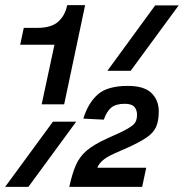

<svg xmlns="http://www.w3.org/2000/svg" viewBox="-44 -731 719 751"><path d="M119 -323 169 -556H35L49 -622H102Q156 -622 183 -645.5Q210 -669 219 -711H289L207 -323ZM376 -454 563 -710H655L467 -454ZM-24 0 163 -255H254L67 0ZM227 0Q238 -51 252.5 -84.5Q267 -118 294.5 -141.5Q322 -165 372 -188L429 -214Q466 -232 479 -244.5Q492 -257 492 -282Q492 -301 481.5 -313Q471 -325 444 -325Q409 -325 391 -310Q373 -295 362 -263L282 -267Q301 -329 339 -362Q377 -395 456 -395Q520 -395 548.5 -367Q577 -339 577 -295Q577 -258 566.5 -234.5Q556 -211 528.5 -192.5Q501 -174 452 -152L404 -131Q371 -116 356 -102Q341 -88 337 -75H528L512 0Z"/></svg>

Font: Geist Mono SemiBold
Style: Italic
Weight: 600
Italic angle: -12°
Monospace: yes
Designer: Basement.studio, Andrés Briganti, Mateo Zaragoza
Foundry: Basement.studio, Vercel, Andrés Briganti, Guido Ferreyra, Mateo Zaragoza
Version: Version 1.500; ttfautohint (v1.8.4.7-5d5b)